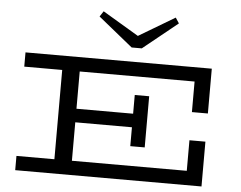

<svg xmlns="http://www.w3.org/2000/svg" viewBox="-61 -1039 1400 1114"><g transform="rotate(5 639.0 -481.5)"><path d="M1059 -425V-603H390V-386H720V-495H804V-197H720V-307H390V-83H1059V-261H1152V0H67V-83H288V-603H67V-686H1152V-425ZM939 -931 737 -768H678L477 -931L498 -963L708 -838L918 -963Z"/></g></svg>

Font: BioRhyme Expanded
Style: Regular
Weight: 400
Width: 7
Designer: Aoife Mooney
Foundry: Aoife Mooney Type
Version: Version 1.001